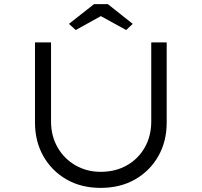

<svg xmlns="http://www.w3.org/2000/svg" viewBox="-20 -906 982 933"><path d="M469 7Q374 7 302.5 -34.5Q231 -76 190.5 -147.5Q150 -219 150 -311V-700H228V-316Q228 -245 260 -189.5Q292 -134 347 -102.5Q402 -71 469 -71Q541 -71 596.5 -102.5Q652 -134 683.5 -189.5Q715 -245 715 -316V-700H790V-310Q790 -219 749.5 -147.5Q709 -76 637 -34.5Q565 7 469 7ZM348 -760 315 -790 437 -886H504L625 -790L593 -760L455 -836H485Z"/></svg>

Font: Lexend Mega Light
Style: Regular
Weight: 300
Version: Version 1.007